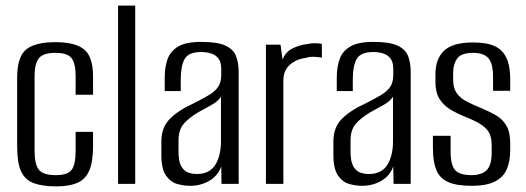

<svg xmlns="http://www.w3.org/2000/svg" viewBox="-20 -654 1872 683"><path d="M180 9Q131 9 100 -2.5Q69 -14 55 -44.5Q41 -75 41 -134V-378Q41 -451 72.5 -477.5Q104 -504 177 -504Q248 -504 279.5 -478Q311 -452 311 -382V-317H249V-384Q249 -427 235 -446.5Q221 -466 177 -466Q133 -466 118 -446.5Q103 -427 103 -384V-118Q103 -70 118 -50.5Q133 -31 179 -31Q221 -31 235 -50Q249 -69 249 -118V-185H311V-134Q311 -77 297 -46Q283 -15 254 -3Q225 9 180 9Z M400 0V-634H461V0Z M657 7Q634 7 610.5 0.5Q587 -6 570.5 -29.5Q554 -53 554 -103V-151Q554 -201 584.5 -231.5Q615 -262 668 -286Q702 -303 723.5 -316Q745 -329 756 -345Q767 -361 767 -388V-409Q767 -433 757 -446Q747 -459 730.5 -464Q714 -469 696 -469Q651 -469 637 -444.5Q623 -420 623 -372V-330H566V-378Q566 -415 576 -443.5Q586 -472 614 -488.5Q642 -505 696 -505Q753 -505 781.5 -492Q810 -479 819.5 -455Q829 -431 829 -398V0H768L767 -62Q755 -28 724 -10.5Q693 7 657 7ZM680 -35Q725 -35 745.5 -67Q766 -99 766 -152V-310Q756 -294 733 -281Q710 -268 686 -255Q652 -235 633.5 -213.5Q615 -192 615 -154V-115Q615 -79 625 -62Q635 -45 650 -40Q665 -35 680 -35Z M926 0V-495H978L985 -442Q996 -470 1021 -482Q1046 -494 1071 -497Q1099 -503 1125 -498V-449Q1121 -450 1111 -451Q1101 -452 1089.5 -452Q1078 -452 1068 -448Q1034 -444 1011 -423.5Q988 -403 988 -368V0Z M1269 7Q1246 7 1222.5 0.5Q1199 -6 1182.5 -29.5Q1166 -53 1166 -103V-151Q1166 -201 1196.5 -231.5Q1227 -262 1280 -286Q1314 -303 1335.5 -316Q1357 -329 1368 -345Q1379 -361 1379 -388V-409Q1379 -433 1369 -446Q1359 -459 1342.5 -464Q1326 -469 1308 -469Q1263 -469 1249 -444.5Q1235 -420 1235 -372V-330H1178V-378Q1178 -415 1188 -443.5Q1198 -472 1226 -488.5Q1254 -505 1308 -505Q1365 -505 1393.5 -492Q1422 -479 1431.5 -455Q1441 -431 1441 -398V0H1380L1379 -62Q1367 -28 1336 -10.5Q1305 7 1269 7ZM1292 -35Q1337 -35 1357.5 -67Q1378 -99 1378 -152V-310Q1368 -294 1345 -281Q1322 -268 1298 -255Q1264 -235 1245.5 -213.5Q1227 -192 1227 -154V-115Q1227 -79 1237 -62Q1247 -45 1262 -40Q1277 -35 1292 -35Z M1658 7Q1604 7 1574 -6.5Q1544 -20 1532 -49.5Q1520 -79 1520 -128V-171H1583V-114Q1583 -67 1599 -49Q1615 -31 1657 -31Q1694 -31 1711.5 -49Q1729 -67 1729 -110V-138Q1729 -161 1722 -177.5Q1715 -194 1695.5 -208Q1676 -222 1641 -236Q1608 -249 1583 -264Q1558 -279 1543.5 -302Q1529 -325 1529 -361V-391Q1529 -444 1559.5 -473.5Q1590 -503 1663 -503Q1711 -503 1739.5 -490Q1768 -477 1781.5 -448Q1795 -419 1795 -373V-331H1734V-379Q1734 -429 1717 -447.5Q1700 -466 1663 -466Q1621 -466 1606.5 -446Q1592 -426 1592 -396V-369Q1592 -341 1604.5 -323Q1617 -305 1640 -293Q1663 -281 1695 -268Q1724 -256 1746.5 -242.5Q1769 -229 1782 -206Q1795 -183 1795 -143V-120Q1795 -80 1782.5 -51.5Q1770 -23 1740 -8Q1710 7 1658 7Z"/></svg>

Font: Alumni Sans Thin
Style: Regular
Weight: 400
Version: Version 1.018